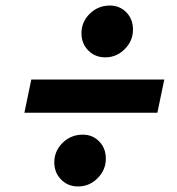

<svg xmlns="http://www.w3.org/2000/svg" viewBox="-20 -694 640 693"><path d="M262 -21Q225 -21 200.5 -46Q176 -71 176 -108Q176 -149 206 -178.5Q236 -208 279 -208Q314 -208 338 -183.5Q362 -159 362 -121Q362 -81 332.5 -51Q303 -21 262 -21ZM360 -487Q323 -487 298.5 -512Q274 -537 274 -574Q274 -615 304 -644.5Q334 -674 377 -674Q412 -674 436 -649.5Q460 -625 460 -587Q460 -547 430.5 -517Q401 -487 360 -487ZM68 -287 93 -407H573L548 -287Z"/></svg>

Font: Red Hat Mono
Style: Italic
Weight: 400
Italic angle: -12°
Monospace: yes
Designer: Pentagram, MCKL
Foundry: MCKL
Version: Version 1.030